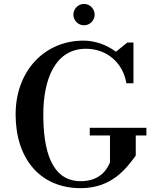

<svg xmlns="http://www.w3.org/2000/svg" viewBox="-20 -972 814 1002"><path d="M363 -895.5C363 -865 388 -840 418.5 -840C449 -840 474 -865 474 -895.5C474 -926 449 -951.5 418.5 -951.5C388 -951.5 363 -926 363 -895.5ZM448.5 -305V-265H554V-125C541.5 -93 505.5 -26.5 401.5 -26.5C245 -26.5 206 -193.5 206 -375C206 -556.5 267 -717.5 428.5 -717.5C537.5 -717.5 622 -644.5 639.5 -537.5H676.5V-750H644.5L585 -702C537 -738 476 -760 416 -760C213 -760 61.5 -602.5 61.5 -375C61.5 -147.5 186 10 401.5 10C564.5 10 640.5 -94.5 688.5 -160V-265H744V-305Z"/></svg>

Font: Bodoni* 06pt Medium
Style: Regular
Weight: 500
Version: Version 2.3